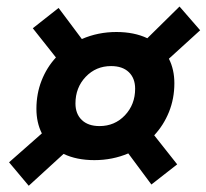

<svg xmlns="http://www.w3.org/2000/svg" viewBox="-20 -642 645 600"><path d="M274.9 -141.6Q219.2 -141.6 178.7 -161.1L69.8 -61.5L8.3 -134.8L110.8 -225.1Q93.8 -258.8 93.8 -301.8Q93.8 -349.1 109.9 -390.1Q126 -431.2 154.8 -462.4L82.5 -553.7L163.1 -617.2L235.8 -520Q286.1 -542 343.8 -542Q399.4 -542 440.4 -522.5L541 -621.6L605.5 -547.4L507.8 -458.5Q524.9 -424.8 524.9 -381.8Q524.9 -334 508.1 -292.2Q491.2 -250.5 461.9 -219.2L533.7 -128.4L453.1 -65.4L380.9 -162.6Q331.5 -141.6 274.9 -141.6ZM291 -248Q338.4 -248 370.4 -281.7Q402.3 -315.4 402.3 -364.7Q402.3 -397.5 382.6 -416.5Q362.8 -435.5 327.1 -435.5Q279.8 -435.5 247.8 -401.9Q215.8 -368.2 215.8 -318.8Q215.8 -286.1 235.6 -267.1Q255.4 -248 291 -248Z"/></svg>

Font: Cascadia Mono NF SemiBold
Style: Italic
Weight: 600
Italic angle: -10°
Monospace: yes
Designer: Aaron Bell
Foundry: Saja Typeworks
Version: Version 2404.023; ttfautohint (v1.8.4)